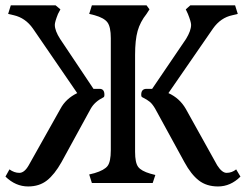

<svg xmlns="http://www.w3.org/2000/svg" viewBox="-20 -670 900 703"><path d="M539.1 0 548.8 -29.3 530.3 -34.2Q497.1 -43.9 485.8 -59.1Q474.6 -74.2 474.6 -114.3V-468.8Q474.6 -523.4 483.9 -556.6Q493.2 -589.8 516.6 -619.1L527.3 -635.7L516.6 -650.4H316.4L306.6 -619.1L326.2 -614.3Q361.3 -604.5 373.5 -587.9Q385.7 -571.3 385.7 -530.3V-120.1Q385.7 -78.1 374 -62.5Q362.3 -46.9 326.2 -36.1L306.6 -31.2L316.4 0ZM205.1 -76.2 312.5 -272.5Q327.1 -297.9 358.4 -313.5Q362.3 -314.5 362.3 -323.2Q362.3 -344.7 344.7 -344.7H322.3L200.2 -527.3Q180.7 -557.6 180.7 -579.1Q180.7 -589.8 192.4 -619.1L201.2 -635.7L183.6 -650.4H19.5L9.8 -619.1L30.3 -614.3Q73.2 -604.5 100.6 -565.4L262.7 -329.1Q220.7 -308.6 201.2 -271.5L85 -64.5Q69.3 -37.1 50.8 -37.1Q32.2 -37.1 14.6 -49.8L0 -23.4Q37.1 12.7 83 12.7Q124 12.7 151.9 -9.3Q179.7 -31.2 205.1 -76.2ZM860.4 -23.4 844.7 -49.8Q829.1 -37.1 809.6 -37.1Q793 -37.1 775.4 -64.5L660.2 -271.5Q637.7 -310.5 596.7 -329.1L759.8 -565.4Q788.1 -605.5 831.1 -614.3L850.6 -619.1L840.8 -650.4H676.8L660.2 -635.7L668 -619.1Q679.7 -589.8 679.7 -579.1Q679.7 -557.6 661.1 -527.3L537.1 -344.7H516.6Q497.1 -344.7 497.1 -323.2Q497.1 -314.5 502 -313.5Q519.5 -304.7 528.8 -296.9Q538.1 -289.1 547.9 -272.5L655.3 -76.2Q679.7 -31.2 708 -9.3Q736.3 12.7 778.3 12.7Q824.2 12.7 860.4 -23.4Z"/></svg>

Font: Kurale
Style: Regular
Weight: 400
Version: 1.0; ttfautohint (v1.3)